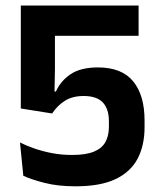

<svg xmlns="http://www.w3.org/2000/svg" viewBox="-20 -659 578 692"><path d="M252.5 12.5Q188.5 12.5 140 0Q91.5 -12.5 64 -25.5L52 -145.5Q74.5 -134 104 -123.8Q133.5 -113.5 168 -107Q202.5 -100.5 240 -100.5Q289.5 -100.5 318.5 -112.5Q347.5 -124.5 360 -147.2Q372.5 -170 372.5 -202V-222Q372.5 -266 350.8 -289.5Q329 -313 281.5 -313Q241 -313 213.5 -295.5Q186 -278 168 -250L55 -268V-639H479.5V-530H178V-411.5L176.5 -329H181.5Q198.5 -367.5 234.8 -391.8Q271 -416 333 -416Q419 -416 460 -365.8Q501 -315.5 501 -225.5V-200Q501 -135 476 -87.2Q451 -39.5 396.5 -13.5Q342 12.5 252.5 12.5Z"/></svg>

Font: Anek Tamil Medium SemiBold
Style: Regular
Weight: 600
Version: Version 1.003